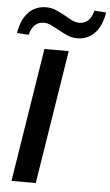

<svg xmlns="http://www.w3.org/2000/svg" viewBox="-62 -968 579 1008"><g transform="rotate(5 227.5 -464.0)"><path d="M38 0 150 -705H278L166 0ZM61 -772 -1 -776Q7 -824 26 -857Q45 -890 74 -907Q103 -924 140 -924Q169 -924 195 -912.5Q221 -901 244 -888Q264 -876 282.5 -867Q301 -858 320 -858Q349 -858 367 -876Q385 -894 394 -928L456 -924Q445 -853 408 -814.5Q371 -776 316 -776Q286 -776 260.5 -788Q235 -800 212 -813Q192 -824 173.5 -833Q155 -842 136 -842Q107 -842 88.5 -824.5Q70 -807 61 -772Z"/></g></svg>

Font: Nunito Sans 12pt
Style: Bold Italic
Weight: 700
Italic angle: -9°
Designer: Vernon Adams
Foundry: Vernon Adams
Version: Version 3.101;gftools[0.9.27]